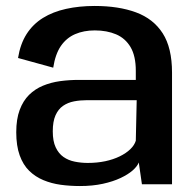

<svg xmlns="http://www.w3.org/2000/svg" viewBox="-20 -618 653 644"><path d="M248 6Q290.5 6 324.8 -1.5Q359 -9 384 -20.8Q409 -32.5 424.8 -46.2Q440.5 -60 445.5 -73L456 0H557V-374.5Q557 -457.5 525.8 -506.2Q494.5 -555 436.2 -576.5Q378 -598 297.5 -598Q245.5 -598 201.5 -588.2Q157.5 -578.5 124 -557.8Q90.5 -537 69.2 -503.8Q48 -470.5 40.5 -423.5L158.5 -391Q165.5 -436.5 184.2 -463.8Q203 -491 232 -503.5Q261 -516 298 -516Q338.5 -516 369.5 -502.8Q400.5 -489.5 418 -459.8Q435.5 -430 435.5 -380.5V-350H244Q212 -350 181.2 -345.8Q150.5 -341.5 124 -330.5Q97.5 -319.5 77.5 -299.8Q57.5 -280 46 -249.2Q34.5 -218.5 34.5 -174.5Q34.5 -129 46 -97Q57.5 -65 78 -45Q98.5 -25 125.5 -13.8Q152.5 -2.5 183.8 1.8Q215 6 248 6ZM274.5 -71.5Q252 -71.5 230.8 -75.8Q209.5 -80 193 -91.5Q176.5 -103 166.8 -123.8Q157 -144.5 157 -177.5Q157 -210.5 166.2 -231.2Q175.5 -252 191.5 -263Q207.5 -274 228.2 -278Q249 -282 272 -282H438.5L435.5 -146Q431 -131 417 -117.5Q403 -104 381.5 -93.5Q360 -83 332.8 -77.2Q305.5 -71.5 274.5 -71.5Z"/></svg>

Font: Anybody UltraCondensed Thin Medium
Style: Regular
Weight: 500
Version: Version 1.111